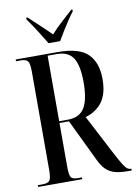

<svg xmlns="http://www.w3.org/2000/svg" viewBox="-100 -995 750 1059"><g transform="rotate(-10 275.0 -465.5)"><path d="M26 0V-10H52Q83 -10 92.5 -23.5Q102 -37 102 -82V-631Q102 -677 92.5 -690.5Q83 -704 52 -704H26V-714H262Q382 -714 430.5 -665Q479 -616 479 -526Q479 -443 445.5 -397.5Q412 -352 351 -334L463 -119Q489 -69 503.5 -46Q518 -23 527 -16.5Q536 -10 546 -10H550V0H527Q485 0 456 -8Q427 -16 406 -36.5Q385 -57 368 -94L256 -327H203V-82Q203 -37 211.5 -23.5Q220 -10 250 -10H273V0ZM252 -337Q317 -337 345 -382.5Q373 -428 373 -526Q373 -619 346 -661.5Q319 -704 253 -704H203V-337ZM220 -771Q206 -794 189 -821.5Q172 -849 154.5 -875.5Q137 -902 123 -921V-931H130Q158 -904 191 -874Q224 -844 253 -814Q280 -845 313 -874.5Q346 -904 375 -931H382V-921Q367 -902 349.5 -875.5Q332 -849 315 -821.5Q298 -794 285 -771Z"/></g></svg>

Font: Noto Serif Display ExtraCondensed Medium
Style: Regular
Weight: 500
Width: 2
Designer: Monotype Design Team
Foundry: Monotype Imaging Inc.
Version: Version 2.009